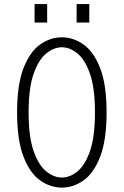

<svg xmlns="http://www.w3.org/2000/svg" viewBox="-20 -884 590 916"><path d="M275.5 11Q220 11 171.2 -23.5Q122.5 -58 92 -136.8Q61.5 -215.5 61.5 -348Q61.5 -480 92 -558.5Q122.5 -637 171.2 -671.5Q220 -706 275.5 -706Q330 -706 378.8 -671.5Q427.5 -637 458 -558.5Q488.5 -480 488.5 -348Q488.5 -215.5 458 -136.8Q427.5 -58 378.8 -23.5Q330 11 275.5 11ZM275.5 -37Q313 -37 349.2 -66Q385.5 -95 409.2 -163Q433 -231 433 -348Q433 -464.5 409.2 -532.2Q385.5 -600 349.2 -629.2Q313 -658.5 275.5 -658.5Q237.5 -658.5 201 -629.2Q164.5 -600 140.5 -532.2Q116.5 -464.5 116.5 -348Q116.5 -231 140.5 -163Q164.5 -95 201 -66Q237.5 -37 275.5 -37ZM145 -864.5H205V-776.5H145ZM345.5 -864.5H406V-776.5H345.5Z"/></svg>

Font: Trispace SemiCondensed ExtraLight
Style: Regular
Weight: 200
Width: 4
Designer: Tyler Finck
Foundry: Etcetera Type Company
Version: Version 1.210; ttfautohint (v1.8.3)